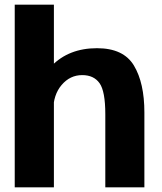

<svg xmlns="http://www.w3.org/2000/svg" viewBox="-20 -805 696 825"><path d="M43.3 0H211.6V-785H43.3ZM432.5 0H600.4V-321.8Q600.4 -448.4 555.6 -523.1Q510.9 -597.9 396.7 -597.9Q275.9 -597.9 201.5 -521.7Q127 -445.5 127 -367L208.7 -329.4Q208.7 -397.5 244.8 -439.9Q280.9 -482.3 333.2 -482.3Q383.1 -482.3 407.8 -447.5Q432.5 -412.7 432.5 -313.9Z"/></svg>

Font: Anybody Thin
Style: Regular
Weight: 100
Designer: Tyler Finck
Foundry: Etcetera Type Company
Version: Version 1.114;gftools[0.9.25]